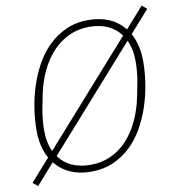

<svg xmlns="http://www.w3.org/2000/svg" viewBox="-85 -811 863 925"><g transform="rotate(-10 346.5 -349.0)"><path d="M293 12Q178 12 116 -65L27 36L3 16L98 -91Q83 -119 74.5 -153Q66 -187 66 -229Q66 -280 74.5 -336Q83 -392 100.5 -445.5Q118 -499 145 -547Q172 -595 209.5 -631Q247 -667 295 -688.5Q343 -710 403 -710Q518 -710 580 -633L669 -734L693 -714L598 -607Q613 -579 621.5 -545Q630 -511 630 -469Q630 -418 621.5 -362Q613 -306 595.5 -252.5Q578 -199 551 -151Q524 -103 486.5 -67Q449 -31 400.5 -9.5Q352 12 293 12ZM111 -323Q106 -294 104 -269Q102 -244 102 -224Q102 -162 123 -119L556 -607Q532 -641 493 -659Q454 -677 401 -677Q349 -677 304 -656.5Q259 -636 223.5 -598.5Q188 -561 162.5 -508Q137 -455 124 -389ZM585 -375Q590 -404 592 -429Q594 -454 594 -474Q594 -535 573 -579L140 -91Q164 -57 203 -39Q242 -21 295 -21Q347 -21 392 -41Q437 -61 472.5 -98.5Q508 -136 533.5 -189.5Q559 -243 572 -309Z"/></g></svg>

Font: IBM Plex Sans ExtLt
Style: Italic
Weight: 200
Italic angle: -11°
Designer: Mike Abbink, Paul van der Laan, Pieter van Rosmalen
Foundry: Bold Monday
Version: Version 3.005